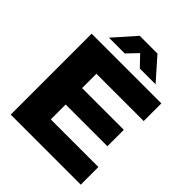

<svg xmlns="http://www.w3.org/2000/svg" viewBox="-255 -1080 1223 1223"><g transform="rotate(45 357.0 -468.0)"><path d="M56 0V-729H684V-570H258V-441H634V-293H258V-159H687V0ZM152 -789 282 -936H442L572 -789H430L362 -860L294 -789Z"/></g></svg>

Font: Mona Sans Expanded ExtraBold
Style: Regular
Weight: 800
Width: 7
Designer: Deni Anggara
Foundry: GitHub
Version: Version 1.001; ttfautohint (v1.8.4.7-5d5b);gftools[0.9.33]